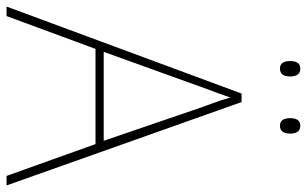

<svg xmlns="http://www.w3.org/2000/svg" viewBox="-195 -740 935 585"><g transform="rotate(90 272.5 -447.5)"><path d="M409 -296H138L245 -593Q252 -613 261 -636.5Q270 -660 277 -682Q285 -654 293 -632.5Q301 -611 307 -594ZM516 0H545L291 -716H265L0 0H29L129 -271H419ZM340 -864Q340 -833 363 -833Q387 -833 387 -864Q387 -895 363 -895Q340 -895 340 -864ZM166 -864Q166 -833 189 -833Q213 -833 213 -864Q213 -895 189 -895Q166 -895 166 -864Z"/></g></svg>

Font: Noto Sans Display Thin
Style: Regular
Weight: 250
Designer: Monotype Design Team
Foundry: Monotype Imaging Inc.
Version: Version 1.900